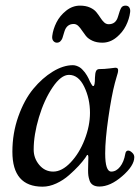

<svg xmlns="http://www.w3.org/2000/svg" viewBox="-20 -664 507 696"><path d="M374 -576.2Q399.9 -576.2 407.7 -603.5Q414.6 -627.9 419.4 -635.7Q424.3 -643.6 435.1 -643.6Q444.8 -643.6 449 -636.5Q453.1 -629.4 451.7 -619.6Q448.7 -595.2 436.5 -570.8Q424.3 -546.4 401.4 -527.8Q378.4 -509.3 351.1 -509.3Q330.1 -509.3 314.9 -516.4Q299.8 -523.4 291.7 -533.4Q283.7 -543.5 277.3 -553.2Q271 -563 263.7 -570.1Q256.3 -577.1 247.1 -577.1Q221.7 -577.1 213.4 -549.3Q208.5 -531.7 206.1 -525.4Q203.6 -519 198.7 -514.2Q193.8 -509.3 186 -509.3Q178.7 -509.3 173.3 -515.6Q168 -522 169.4 -533.7Q172.4 -558.1 184.6 -582.5Q196.8 -606.9 219.7 -625.2Q242.7 -643.6 270 -643.6Q291 -643.6 306.2 -636.7Q321.3 -629.9 329.3 -619.9Q337.4 -609.9 343.8 -599.9Q350.1 -589.8 357.4 -583Q364.7 -576.2 374 -576.2ZM466.8 -94.2Q466.8 -63.5 423.3 -25.6Q379.9 12.2 340.3 12.2Q326.2 12.2 317.1 6.6Q308.1 1 304.7 -9.5Q301.3 -20 300.3 -27.6Q299.3 -35.2 299.3 -46.9Q299.3 -55.2 299.8 -72Q300.3 -88.9 300.3 -92.8Q300.3 -102.5 296.9 -102.5Q295.9 -102.5 294.9 -101.1Q293.9 -99.6 292.2 -96.7Q290.5 -93.8 289.1 -91.8Q278.8 -77.6 265.1 -62.7Q251.5 -47.9 230.5 -29.3Q209.5 -10.7 184.1 1Q158.7 12.7 134.3 12.7Q24.9 12.7 24.9 -113.8Q24.9 -181.2 46.4 -241.7Q67.9 -302.2 100.6 -341.8Q133.3 -381.3 171.4 -404.5Q209.5 -427.7 244.1 -427.7Q251 -427.7 257.6 -425.3Q264.2 -422.9 269 -419.9Q273.9 -417 279.3 -411.1Q284.7 -405.3 287.8 -401.4Q291 -397.5 295.4 -389.9Q299.8 -382.3 301 -379.6Q302.2 -377 305.7 -369.1L309.6 -361.8Q313 -355.5 314.5 -353.8Q315.9 -352.1 318.4 -352.1Q324.2 -352.1 324.2 -382.3Q324.7 -398.9 328.1 -406.2Q331.5 -413.6 340.3 -413.6Q358.4 -413.6 377.4 -416Q396.5 -418.5 397.9 -418.5Q408.2 -418.5 408.2 -410.2Q408.2 -405.3 407 -399.9Q405.8 -394.5 402.3 -383.8Q398.9 -373 396.5 -363.3Q384.3 -317.4 372.8 -237.5Q361.3 -157.7 361.3 -107.9Q361.3 -42 383.3 -42Q401.4 -42 415.3 -59.6Q429.2 -77.1 434.1 -106Q436 -118.2 444.8 -118.2Q451.7 -118.2 460.4 -109.4Q466.8 -103 466.8 -94.2ZM230 -392.6Q201.2 -392.6 170.7 -347.4Q140.1 -302.2 121.1 -238.8Q102.1 -175.3 102.1 -121.6Q102.1 -90.3 122.3 -66.2Q142.6 -42 172.9 -42Q204.6 -42 236.1 -75.2Q267.6 -108.4 286.9 -158.2Q306.2 -208 306.2 -254.9Q306.2 -306.2 285.4 -349.4Q264.6 -392.6 230 -392.6Z"/></svg>

Font: Cooper*
Style: Italic
Weight: 400
Italic angle: -7°
Designer: Owen Earl
Foundry: indestructible type*
Version: Version 0.001